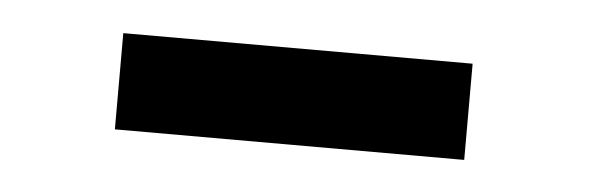

<svg xmlns="http://www.w3.org/2000/svg" viewBox="-24 -385 513 167"><g transform="rotate(5 232.0 -301.0)"><path d="M79 -259V-343H384V-259Z"/></g></svg>

Font: Maven Pro Medium
Style: Regular
Weight: 500
Designer: Joe Prince
Foundry: Joe Prince
Version: Version 2.103